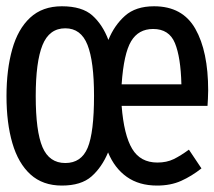

<svg xmlns="http://www.w3.org/2000/svg" viewBox="-23 -571 673 603"><path d="M461 -551.3Q550.3 -551.3 590.5 -480.5Q630.8 -409.7 630.8 -286.7Q630.8 -272.8 630 -260.5Q629.2 -248.2 628.7 -238.5H359Q366.2 -146.7 392.1 -103.6Q417.9 -60.5 471.3 -60.5Q500.5 -60.5 522.6 -71.3Q544.6 -82.1 570.3 -101L609.7 -42.1Q579 -17.9 546.2 -3.1Q513.3 11.8 470.3 11.8Q413.8 11.8 375.4 -15.4Q336.9 -42.6 316.4 -92.3Q296.9 -45.6 264.4 -16.9Q231.8 11.8 171.3 11.8Q111.3 11.8 72.8 -23.1Q34.4 -57.9 15.9 -121.3Q-2.6 -184.6 -2.6 -269.2Q-2.6 -352.3 15.4 -416.2Q33.3 -480 71.8 -515.6Q110.3 -551.3 171.3 -551.3Q234.9 -551.3 267.2 -522.3Q299.5 -493.3 317.4 -445.6Q335.9 -491.3 369.5 -521.3Q403.1 -551.3 461 -551.3ZM182.1 -482.1Q131.8 -482.1 110.5 -429.5Q89.2 -376.9 89.2 -269.2Q89.2 -158.5 110.5 -108.7Q131.8 -59 182.1 -59Q232.3 -59 252.3 -106.9Q272.3 -154.9 272.3 -270.3Q272.3 -377.9 251.8 -430Q231.3 -482.1 182.1 -482.1ZM457.9 -480Q411.8 -480 388.7 -441.3Q365.6 -402.6 359 -306.2H546.7Q544.6 -391.3 526.4 -435.6Q508.2 -480 457.9 -480Z"/></svg>

Font: FiraCode Nerd Font
Style: Regular
Weight: 400
Designer: Carrois Corporate, Edenspiekermann AG, Nikita Prokopov
Foundry: Carrois Corporate, Edenspiekermann AG, Nikita Prokopov
Version: Version 6.002;Nerd Fonts 2.1.0